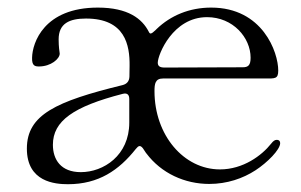

<svg xmlns="http://www.w3.org/2000/svg" viewBox="-20 -465 781 498"><path d="M156.2 12.8C235.8 12.8 288.4 -23.4 332.4 -78.8C339.5 -87.7 343.8 -88.8 350.5 -80.6C353.3 -76 356.2 -71.7 359 -67.8L359.4 -67.5C398.4 -15.3 459.5 12.1 522.7 12.1C568.9 12.1 610.1 -2.1 642.8 -23.4C673.3 -43.3 706.7 -76.7 706.7 -93.8C706.7 -99.4 703.1 -102.3 698.2 -102.3C692.5 -102.3 688.9 -99.4 683.2 -92.3C659.1 -61.8 610.8 -25.6 550.4 -25.6C456.7 -25.6 380.7 -114.3 380.7 -228.7C380.7 -247.9 382.8 -261.4 402.7 -261.4H666.9C693.2 -261.4 701.7 -259.9 701.7 -282C701.7 -329.5 661.2 -445.3 527.7 -445.3C471.2 -445.3 422.6 -424.7 386.4 -389.9C386 -389.6 386 -389.6 385.7 -389.2L383.9 -387.4C371.8 -375.7 369 -376.1 365.8 -382.8C348.7 -416.2 312.5 -445.3 233.7 -445.3C94.5 -445.3 63.9 -354.4 63.2 -315.3C62.5 -294.7 70.3 -292.6 81 -292.6C112.2 -292.6 134.9 -312.5 134.9 -326C132.1 -344.5 132.1 -358 132.1 -362.9C132.1 -404.1 159.8 -416.9 203.1 -416.9C304.7 -416.9 316.8 -348 316.1 -294C316.1 -284.8 315.7 -275.6 315.7 -266.3C315.3 -254.6 309.3 -247.2 297.9 -244.3C125.4 -202.1 49.7 -167.6 49.7 -79.5C49.7 7.1 122.9 12.8 156.2 12.8ZM117.2 -89.5C117.2 -151.3 170.5 -188.6 298.3 -221.6C309.7 -224.4 315.3 -219.8 315.3 -208.1V-147C315.3 -61.8 248.6 -18.5 189.6 -18.5C137.8 -18.5 117.2 -51.1 117.2 -89.5ZM389.2 -302.6C389.6 -323.5 428.3 -420.5 517 -420.5C584.5 -420.5 630 -367.2 630 -315.3C630 -295.5 623.6 -290.5 609.4 -290.5L407 -289.8C395.2 -289.8 389.2 -293 389.2 -302.6Z"/></svg>

Font: Margiela Serif Light
Style: Regular
Weight: 300
Designer: Andreas Faust, Stefan Endress
Version: Version 1.002;FEAKit 1.0